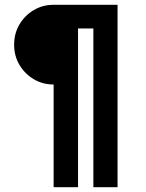

<svg xmlns="http://www.w3.org/2000/svg" viewBox="-20 -782 611 802"><path d="M204 -429Q158 -429 120.5 -451.5Q83 -474 61 -511.5Q39 -549 39 -595Q39 -642 61 -679.5Q83 -717 120.5 -739.5Q158 -762 204 -762H471V0H370V-663H306V0H204Z"/></svg>

Font: Reem Kufi Fun Medium
Style: Regular
Weight: 500
Designer: Khaled Hosny
Version: Version 1.005